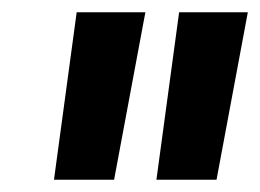

<svg xmlns="http://www.w3.org/2000/svg" viewBox="-20 -720 424 313"><path d="M68 -427 105 -700H217L166 -427ZM235 -427 272 -700H384L333 -427Z"/></svg>

Font: Georama SemiBold
Style: Italic
Weight: 600
Italic angle: -9°
Designer: Jean-Baptiste Levee
Foundry: Production Type
Version: Version 1.000